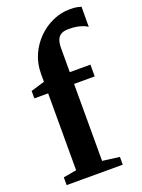

<svg xmlns="http://www.w3.org/2000/svg" viewBox="-156 -904 721 974"><g transform="rotate(-20 205.0 -416.5)"><path d="M29 0V-42L100 -54.5V-469.5H25.5V-509.5L100 -532V-575Q100 -630 120.8 -676.8Q141.5 -723.5 177 -758.8Q212.5 -794 257 -813.5Q301.5 -833 348.5 -833Q373 -833 387.8 -830Q402.5 -827 409.5 -824.5L409 -716Q395 -726.5 368 -733.8Q341 -741 310.5 -740.5Q286 -741 270.5 -733.5Q255 -726 247.5 -708.2Q240 -690.5 240 -660V-533H351.5V-469.5H240V-54L332 -42V0Z"/></g></svg>

Font: Merriweather 72pt
Style: Bold
Weight: 700
Version: Version 2.100